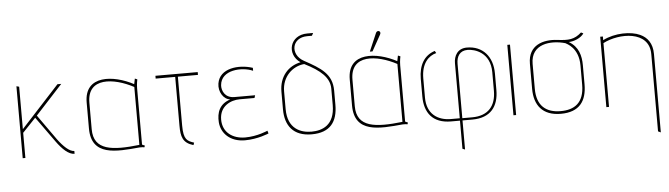

<svg xmlns="http://www.w3.org/2000/svg" viewBox="-53 -927 4745 1361"><g transform="rotate(-5 2319.5 -246.5)"><path d="M447 -19C413 -19 371 -59 331 -113L204 -292L396 -501H369L97 -205V-507L78 -512V0H97V-179L191 -278L320 -98C361 -41 405 1 447 1Z M910 -22C717 0 583 -10 583 -162V-351C583 -532 770 -509 910 -434ZM949 -13C936 -20 929 -22 929 -22V-423C929 -455 936 -486 936 -486L919 -493L911 -454C772 -529 564 -551 564 -354V-169C564 29 741 12 911 -4C924 -5 941 -3 943 -1Z M1298 -4C1251 -20 1224 -30 1224 -132V-480H1367V-500H1066V-480H1205V-132C1205 -54 1217 -9 1292 13Z M1823 -43C1823 -43 1750 -9 1662 -9C1574 -9 1503 -58 1503 -150C1503 -246 1583 -282 1646 -282H1752L1758 -301H1611C1542 -301 1521 -356 1524 -393C1533 -502 1682 -509 1759 -475V-496C1662 -528 1523 -515 1506 -406C1497 -348 1532 -292 1580 -287C1502 -262 1480 -202 1485 -132C1491 -54 1553 11 1659 11C1751 11 1829 -23 1829 -23Z M2300 -184C2300 -40 2210 -9 2134 -9C2058 -9 1965 -43 1965 -184V-310C1965 -415 2041 -484 2124 -491C2238 -434 2300 -378 2300 -301ZM2319 -285C2319 -404 2241 -450 2124 -514C2030 -565 2050 -686 2163 -686H2196L2206 -705H2164C2039 -705 2005 -570 2099 -506C2010 -488 1946 -417 1946 -310V-184C1946 -68 2003 10 2134 10C2266 10 2319 -64 2319 -184Z M2614 -538 2677 -651C2684 -662 2682 -673 2673 -677C2661 -682 2653 -673 2650 -666L2595 -538ZM2782 -22C2589 0 2455 -10 2455 -162V-351C2455 -532 2642 -509 2782 -434ZM2821 -13C2808 -20 2801 -22 2801 -22V-423C2801 -455 2808 -486 2808 -486L2791 -493L2783 -454C2644 -529 2436 -551 2436 -354V-169C2436 29 2613 12 2783 -4C2796 -5 2813 -3 2815 -1Z M3447 -185C3447 -79 3393 -11 3277 -11H3207V-398C3207 -450 3230 -490 3286 -490C3337 -490 3447 -458 3447 -317ZM3207 212V5H3277C3408 5 3465 -73 3465 -189V-307C3465 -427 3395 -507 3283 -507C3214 -507 3189 -454 3189 -403V-12H3126C3032 -12 2956 -63 2956 -179V-316C2956 -423 3008 -473 3063 -487L3054 -503C2978 -479 2938 -412 2938 -314V-189C2938 -73 2995 5 3126 5H3189V205Z M3589 0V-501H3570V0Z M4074 -174C4074 -42 4002 0 3906 0C3804 0 3737 -51 3737 -174V-351C3737 -494 3879 -506 3981 -477C3990 -471 4074 -437 4074 -310ZM4091 -310C4091 -379 4074 -443 4006 -483C4042 -483 4094 -504 4114 -535L4098 -543C4047 -497 4006 -495 3926 -505C3827 -517 3718 -487 3718 -354V-175C3718 -59 3775 19 3906 19C4038 19 4091 -55 4091 -175Z M4600 212V-346C4600 -422 4565 -466 4515 -489C4451 -519 4336 -519 4250 -475V-501H4231V0H4250V-454C4364 -514 4581 -516 4581 -347V203Z"/></g></svg>

Font: Advent Pro
Style: Thin
Weight: 100
Designer: Andreas Kalpakidis
Foundry: Andreas Kalpakidis
Version: Version 2.002 2007